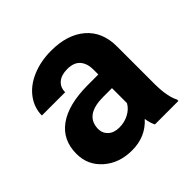

<svg xmlns="http://www.w3.org/2000/svg" viewBox="-144 -676 823 823"><g transform="rotate(-45 268.0 -264.0)"><path d="M360.4 0Q350.6 -19 346.2 -47.4Q294.9 9.8 212.9 9.8Q135.3 9.8 84.2 -35.2Q33.2 -80.1 33.2 -148.4Q33.2 -232.4 95.5 -277.3Q157.7 -322.3 275.4 -322.8H340.3V-353Q340.3 -389.6 321.5 -411.6Q302.7 -433.6 262.2 -433.6Q226.6 -433.6 206.3 -416.5Q186 -399.4 186 -369.6H44.9Q44.9 -415.5 73.2 -454.6Q101.6 -493.7 153.3 -515.9Q205.1 -538.1 269.5 -538.1Q367.2 -538.1 424.6 -489Q481.9 -439.9 481.9 -351.1V-122.1Q482.4 -46.9 502.9 -8.3V0ZM243.7 -98.1Q274.9 -98.1 301.3 -112.1Q327.6 -126 340.3 -149.4V-240.2H287.6Q181.6 -240.2 174.8 -167L174.3 -158.7Q174.3 -132.3 192.9 -115.2Q211.4 -98.1 243.7 -98.1Z"/></g></svg>

Font: Vazir FD-UI
Style: Bold-FD-UI
Weight: 700
Designer: Saber Rastikerdar
Foundry: Saber Rastikerdar
Version: Version 30.0.0